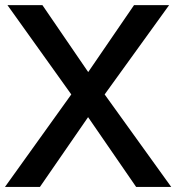

<svg xmlns="http://www.w3.org/2000/svg" viewBox="-25 -739 697 759"><path d="M132.8 0 323.2 -275.9 513.2 0H651.9L388.7 -365.7L643.6 -718.8H504.9L323.7 -454.1L142.6 -718.8H4.4L256.8 -365.7L-5.4 0Z"/></svg>

Font: Winston Medium
Style: Regular
Weight: 500
Designer: Vernon Adams, Kim Jin-seong, David Berlow, Cristiano Sobral
Foundry: The Winston Project Authors
Version: Version 3.004